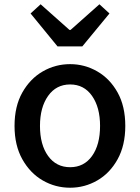

<svg xmlns="http://www.w3.org/2000/svg" viewBox="-20 -864 655 898"><path d="M308 14Q239 14 180 -20Q121 -54 84.5 -119Q48 -184 48 -275Q48 -367 84.5 -431.5Q121 -496 180 -530Q239 -564 308 -564Q376 -564 435 -530Q494 -496 530 -431.5Q566 -367 566 -275Q566 -184 530 -119Q494 -54 435 -20Q376 14 308 14ZM308 -82Q373 -82 410.5 -134.5Q448 -187 448 -275Q448 -362 410.5 -415.5Q373 -469 308 -469Q243 -469 205 -415.5Q167 -362 167 -275Q167 -187 205 -134.5Q243 -82 308 -82ZM249 -647 123 -801 170 -844 305 -724H310L445 -844L492 -801L365 -647Z"/></svg>

Font: Source Han Sans SC Medium
Style: Regular
Weight: 500
Designer: Ryoko NISHIZUKA 西塚涼子 (kana, bopomofo & ideographs); Paul D. Hunt (Latin, Greek & Cyrillic); Sandoll Communications 산돌커뮤니
Foundry: Adobe
Version: Version 2.004;hotconv 1.0.118;makeotfexe 2.5.65603